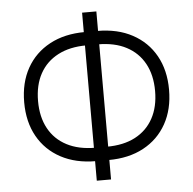

<svg xmlns="http://www.w3.org/2000/svg" viewBox="-55 -822 922 916"><g transform="rotate(-5 406.0 -363.5)"><path d="M376 -54.7Q279.3 -54.7 208 -93Q136.7 -131.3 97.9 -200.7Q59.1 -270 59.1 -363.8Q59.1 -457.5 97.9 -526.9Q136.7 -596.2 208 -634.5Q279.3 -672.9 376 -672.9H436Q533.2 -672.9 604.2 -634.5Q675.3 -596.2 714.1 -526.9Q752.9 -457.5 752.9 -363.8Q752.9 -270.5 714.1 -200.9Q675.3 -131.3 604.2 -93Q533.2 -54.7 436 -54.7ZM378.4 -118.7H433.1Q513.7 -118.7 569.8 -148.2Q626 -177.7 656 -232.7Q686 -287.6 686 -363.8Q686 -439.9 656 -494.9Q626 -549.8 569.8 -579.3Q513.7 -608.9 433.1 -608.9H378.4Q298.8 -608.9 242.2 -579.3Q185.5 -549.8 155.5 -495.1Q125.5 -440.4 125.5 -363.8Q125.5 -287.6 155.5 -232.7Q185.5 -177.7 242.2 -148.2Q298.8 -118.7 378.4 -118.7ZM371.6 38.6V-766.1H439.9V38.6Z"/></g></svg>

Font: Inter 18pt Light
Style: Regular
Weight: 300
Designer: Rasmus Andersson
Foundry: rsms
Version: Version 4.001;git-66647c0bb